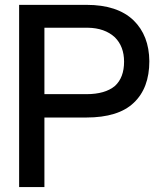

<svg xmlns="http://www.w3.org/2000/svg" viewBox="-20 -759 665 779"><path d="M330.1 -282.2H160.2V0H57.6V-739.3H331.1Q456.1 -739.3 521.5 -676.8Q585 -615.2 585.9 -510.7Q585.9 -401.4 522.5 -341.8Q460 -282.2 330.1 -282.2ZM160.2 -646.5V-377H331.1Q406.2 -377 446.3 -410.2Q483.4 -444.3 483.4 -508.8Q483.4 -570.3 446.3 -607.4Q405.3 -645.5 335.9 -646.5Z"/></svg>

Font: RobotoJAA
Style: Medium
Weight: 500
Version: Version 2.05; 2016-11-05